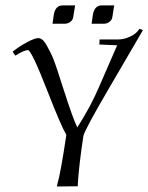

<svg xmlns="http://www.w3.org/2000/svg" viewBox="-20 -678 545 705"><path d="M316.4 -590.8 320.3 -619.1Q325.2 -658.2 353.5 -658.2H399.4L392.6 -616.2Q391.6 -605.5 382.3 -598.1Q373 -590.8 360.4 -590.8ZM172.9 -590.8 176.8 -619.1Q181.6 -658.2 210 -658.2H255.9L249 -616.2Q248 -605.5 238.8 -598.1Q229.5 -590.8 216.8 -590.8ZM26.4 -488.3Q50.8 -507.8 79.1 -522.9Q107.4 -538.1 121.1 -538.1Q128.9 -538.1 136.7 -531.2Q144.5 -524.4 152.3 -509.8Q160.2 -495.1 166.5 -482.9Q172.9 -470.7 181.2 -447.8Q189.5 -424.8 192.9 -413.6Q196.3 -402.3 204.1 -378.4Q211.9 -354.5 212.9 -351.6Q246.1 -247.1 263.7 -210Q313.5 -287.1 344.7 -361.3L410.2 -511.7L344.7 -514.6L345.7 -533.2H416Q434.6 -533.2 456.5 -543Q478.5 -552.7 489.3 -568.4L492.2 -572.3L504.9 -567.4L378.9 -351.6Q292 -203.1 286.1 -178.7Q269.5 -68.4 265.6 0V5.9L188.5 6.8L190.4 -1Q202.1 -39.1 223.6 -182.6Q203.1 -217.8 155.3 -340.8Q96.7 -491.2 83 -494.1Q68.4 -494.1 36.1 -473.6Z"/></svg>

Font: Kleymisska
Style: Regular
Weight: 500
Italic angle: -8°
Designer: gluk
Foundry: gluk
Version: Version 0.298